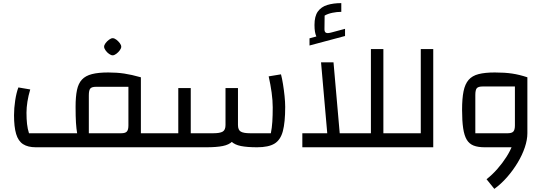

<svg xmlns="http://www.w3.org/2000/svg" viewBox="-20 -945 3504 1232"><path d="M884 -90H1004V0H884ZM210 0Q159 0 128 -20Q97 -40 83.5 -85.5Q70 -131 70 -206Q70 -251 77.5 -300.5Q85 -350 98 -384L174 -371Q162 -331 156 -293Q150 -255 150 -222Q150 -181 153.5 -149.5Q157 -118 166 -90H475Q470 -118 467.5 -157Q465 -196 465 -260Q465 -325 474 -367.5Q483 -410 506 -434.5Q529 -459 570 -469.5Q611 -480 675 -480Q730 -480 777 -473Q824 -466 884 -449V0ZM758 -90Q784 -90 794 -101Q804 -112 804 -140V-388H596Q569 -388 559.5 -377Q550 -366 550 -333V-90ZM703 -590Q693 -590 680 -599Q667 -608 657.5 -621.5Q648 -635 648 -645Q648 -656 657.5 -668.5Q667 -681 680 -690.5Q693 -700 703 -700Q714 -700 726.5 -690.5Q739 -681 748.5 -668.5Q758 -656 758 -645Q758 -635 748.5 -622Q739 -609 726 -599.5Q713 -590 703 -590Z M1630 0Q1566 0 1526 -8Q1486 -16 1464.5 -37Q1443 -58 1435 -95Q1427 -132 1427 -189V-380H1507V-143Q1507 -111 1525 -100.5Q1543 -90 1585 -90H1718Q1725 -125 1727.5 -164.5Q1730 -204 1730 -256Q1730 -300 1723 -351Q1716 -402 1704 -455L1783 -468Q1790 -442 1796 -404.5Q1802 -367 1806 -328.5Q1810 -290 1810 -259Q1810 -160 1795 -103.5Q1780 -47 1741.5 -23.5Q1703 0 1630 0ZM1304 0H1204V-90H1349Q1391 -90 1409 -100.5Q1427 -111 1427 -143V-380H1507V-189Q1507 -132 1499.5 -95Q1492 -58 1470.5 -37Q1449 -16 1409 -8Q1369 0 1304 0ZM1204 0H964V-90H1124V-380H1204Z M2083 -54 2040 -545H2120L2163 -54ZM2360 -54V-630H2440V-54ZM2560 -90V0H1920V-90ZM2108 -737 2194 -760V-714L1966 -653V-699L2010 -711Q2004 -724 2001 -741.5Q1998 -759 1998 -785Q1998 -841 2019.5 -871Q2041 -901 2080 -913Q2119 -925 2170 -925V-869Q2142 -869 2113 -863Q2084 -857 2063 -845L2062 -757Q2062 -739 2072.5 -734.5Q2083 -730 2108 -737Z M2760 0H2520V-90H2680V-630H2760Z M3090 0Q3047 0 3019 -11Q2991 -22 2975 -48.5Q2959 -75 2952 -122Q2945 -169 2945 -240Q2945 -313 2954.5 -359.5Q2964 -406 2987 -432.5Q3010 -459 3051 -469.5Q3092 -480 3155 -480Q3219 -480 3266 -473Q3313 -466 3364 -449V-90L3327 0ZM3238 -90Q3264 -90 3274 -101Q3284 -112 3284 -140V-390H3076Q3049 -390 3039.5 -379Q3030 -368 3030 -335V-90ZM3152 267 3102 205Q3139 176 3171.5 139Q3204 102 3229.5 62Q3255 22 3269.5 -17.5Q3284 -57 3284 -90H3364Q3364 -48 3347.5 1Q3331 50 3301.5 99Q3272 148 3234 191.5Q3196 235 3152 267Z"/></svg>

Font: Changa
Style: Regular
Weight: 400
Designer: Eduardo Rodriguez Tunni
Foundry: Eduardo Rodriguez Tunni
Version: Version 3.003